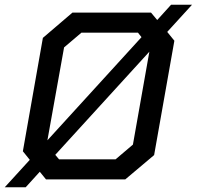

<svg xmlns="http://www.w3.org/2000/svg" viewBox="-54 -753 826 806"><path d="M648 -619 678 -582 593 -102 472 0H139L113 -32L54 33H-34L71 -82L42 -118L126 -594L250 -700H580L606 -669L664 -733H752ZM145 -164 540 -597 525 -616H288L215 -554ZM573 -536 178 -103 194 -84H431L504 -146Z"/></svg>

Font: Chakra Petch Medium
Style: Italic
Weight: 500
Italic angle: -10°
Designer: Katatrad Aksorn Co.,Ltd.
Foundry: Cadson Demak Co.,Ltd.
Version: Version 1.000; ttfautohint (v1.6)